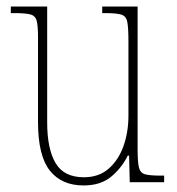

<svg xmlns="http://www.w3.org/2000/svg" viewBox="-20 -556 540 586"><path d="M235 10Q168 10 132 -35.5Q96 -81 96 -184V-443Q96 -477 92 -492.5Q88 -508 72.5 -512Q57 -516 24 -516H13V-536H124V-182Q124 -102 149.5 -58.5Q175 -15 236 -15Q282 -15 312 -41.5Q342 -68 357 -110.5Q372 -153 372 -203V-431Q372 -471 368.5 -489Q365 -507 350 -511.5Q335 -516 300 -516H292V-536H400V-99Q400 -62 404 -45Q408 -28 423 -24Q438 -20 470 -20H481V0H376L374 -81H370Q351 -43 319 -16.5Q287 10 235 10Z"/></svg>

Font: Noto Serif Tamil Condensed Thin
Style: Regular
Weight: 100
Width: 3
Designer: Indian Type Foundry, Tom Grace, and the Monotype Design Team
Foundry: Monotype Imaging Inc.
Version: Version 2.004; ttfautohint (v1.8.4.7-5d5b)